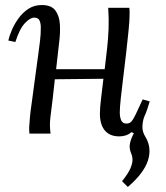

<svg xmlns="http://www.w3.org/2000/svg" viewBox="-20 -531 660 763"><path d="M488 212 465 189Q490 158 498.5 137.5Q507 117 506.5 103Q506 89 501 78Q492 57 497 36.5Q502 16 512 -1L503 -6Q483 11 454 11Q427 11 410 -0.5Q393 -12 385 -32Q377 -52 377 -79Q377 -102 381.5 -138.5Q386 -175 391 -218L198 -216Q194 -178 189.5 -139.5Q185 -101 180 -63Q178 -44 178.5 -29Q179 -14 181 0H97Q96 -7 96 -12.5Q96 -18 96 -26Q97 -43 99 -65.5Q101 -88 106.5 -125.5Q112 -163 120 -226Q128 -285 132.5 -318Q137 -351 139 -368.5Q141 -386 141.5 -395.5Q142 -405 142 -416Q143 -434 138 -447.5Q133 -461 116 -461Q100 -461 79 -439Q58 -417 41 -364L13 -370Q17 -388 27 -411.5Q37 -435 53.5 -458Q70 -481 93 -496Q116 -511 146 -511Q184 -511 200 -489.5Q216 -468 218 -434Q220 -400 215 -362Q212 -336 209 -309Q206 -282 203 -256H396Q402 -304 406 -342Q410 -380 411.5 -417Q413 -454 410 -500H494Q495 -493 495 -487.5Q495 -482 495 -474Q495 -451 491 -410.5Q487 -370 481.5 -322Q476 -274 470 -226Q464 -178 460 -140.5Q456 -103 456 -84Q456 -66 461.5 -53Q467 -40 483 -40Q495 -40 502.5 -48.5Q510 -57 520 -78Q530 -99 547 -136L575 -128Q571 -115 565.5 -98Q560 -81 552 -64Q546 -45 546 -25.5Q546 -6 558 13Q584 56 568 106.5Q552 157 488 212Z"/></svg>

Font: Lora Italic
Style: Italic
Weight: 400
Italic angle: -3°
Designer: Olga Karpushina, Alexei Vanyashin (Cyrillic)
Foundry: Cyreal
Version: Version 2.210; ttfautohint (v1.8.1.43-b0c9)